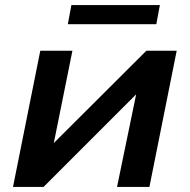

<svg xmlns="http://www.w3.org/2000/svg" viewBox="-20 -733 744 753"><path d="M31 0 138 -534H264L191 -172L554 -534H673L566 0H439L514 -363L151 0ZM246 -638 260 -713H607L593 -638Z"/></svg>

Font: MOST Montserrat SemiBold
Style: Italic
Weight: 600
Italic angle: -11.3°
Designer: Julieta Ulanovsky
Foundry: Julieta Ulanovsky
Version: Version 8.000;March 11, 2024;FontCreator 15.0.0.2926 64-bit